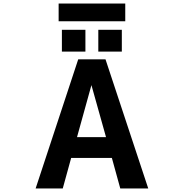

<svg xmlns="http://www.w3.org/2000/svg" viewBox="-20 -1070 1040 1092"><path d="M616.2 -171.9H384.8L336.9 2H182.6L424.8 -732.4H580.1L823.2 2H664.1ZM313.5 -949.2V-1049.8H692.4V-949.2ZM332 -776.4V-900.4H465.8V-776.4ZM539.1 -776.4V-900.4H672.9V-776.4ZM500 -585.9 418 -290H583Z"/></svg>

Font: GenEi Gothic M Regular
Style: Bold
Weight: 700
Designer: o_tamon (Modified); [Source Han Sans]
Ryoko NISHIZUKA  (kana & ideographs); Paul D. Hunt (Latin, Greek & Cyrillic); Wenl
Version: Version 1.1a;Original Version 1.004